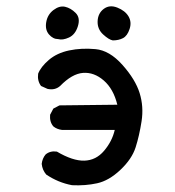

<svg xmlns="http://www.w3.org/2000/svg" viewBox="-20 -579 540 594"><path d="M203 -6Q160 -14 123 -39Q111 -53 109 -72Q111 -89 121 -101Q135 -113 156 -110Q205 -81 241 -82Q277 -83 302 -112.5Q327 -142 335 -177H172Q156 -179 145 -188Q133 -202 135 -224L145 -243L164 -253L343 -255Q331 -304 301 -330Q271 -356 237 -353.5Q203 -351 166 -313Q150 -299 127 -304L107 -313Q95 -329 98 -351Q106 -372 131 -393.5Q156 -415 194 -423Q232 -431 275.5 -427Q319 -423 359 -378Q399 -333 412 -291Q425 -249 418 -204Q411 -159 399.5 -123Q388 -87 352.5 -53.5Q317 -20 280.5 -12Q244 -4 203 -6ZM329 -454Q317 -456 299 -472.5Q281 -489 282 -513.5Q283 -538 301 -551.5Q319 -565 343 -555.5Q367 -546 377.5 -528.5Q388 -511 381 -489.5Q374 -468 360.5 -461Q347 -454 329 -454ZM160 -458Q144 -458 131.5 -472.5Q119 -487 123 -510.5Q127 -534 145.5 -548Q164 -562 181.5 -558Q199 -554 214 -539Q229 -524 221 -498Q213 -472 193.5 -463Q174 -454 160 -458Z"/></svg>

Font: NaniFont Regular
Style: Regular
Weight: 400
Designer: Nanigashitei
Version: Version 1.036